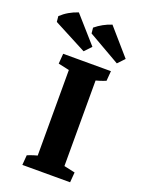

<svg xmlns="http://www.w3.org/2000/svg" viewBox="-175 -724 577 784"><g transform="rotate(20 114.0 -332.0)"><path d="M70.3 -7.3V-476.6H187.5V-7.3ZM24.4 0 27.8 -43Q51.3 -53.2 88.9 -62L70.3 -12.2V-88.9H187.5V-12.2L170.4 -58.1L235.4 -43.9L231.9 0ZM233.4 -483.4 230 -440.4Q206.5 -430.2 168.9 -421.4L187.5 -471.2V-394.5H70.3V-471.2L87.4 -425.3L22.5 -439.5L25.9 -483.4ZM100.6 -521.5 -43 -596.7 -45.4 -621.1Q-14.2 -650.4 28.3 -664.1L128.4 -550.8ZM245.1 -521.5 106.4 -601.1 104 -625.5Q135.3 -651.4 174.3 -664.1L272.9 -550.8Z"/></g></svg>

Font: Markazi Text
Style: Regular
Weight: 400
Designer: Borna Izadpanah (Arabic designer), Fiona Ross (Arabic design director) and Florian Runge (Latin designer)
Foundry: Borna Izadpanah and Florian Runge
Version: Version 1.000